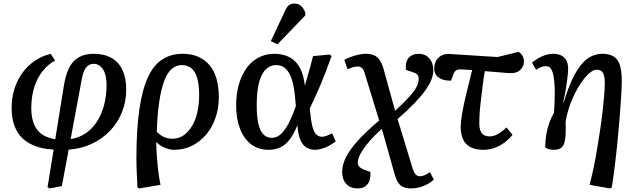

<svg xmlns="http://www.w3.org/2000/svg" viewBox="-20 -824 3527 1074"><path d="M259 230 246 223 280 13Q202 8 149.5 -19.5Q97 -47 71 -97.5Q45 -148 45 -220Q45 -277 61 -327.5Q77 -378 106.5 -418Q136 -458 176.5 -485Q217 -512 264 -523L288 -485Q249 -465 218.5 -426.5Q188 -388 171.5 -335.5Q155 -283 155 -219Q155 -167 170 -130Q185 -93 215 -72.5Q245 -52 289 -45L338 -349Q346 -395 359.5 -428.5Q373 -462 393.5 -482.5Q414 -503 441.5 -513Q469 -523 504 -523Q564 -523 604.5 -499.5Q645 -476 665.5 -431.5Q686 -387 686 -324Q686 -256 662.5 -197Q639 -138 595.5 -92.5Q552 -47 493.5 -19.5Q435 8 364 13L326 217ZM375 -46Q421 -53 458 -77.5Q495 -102 521.5 -142.5Q548 -183 562 -235.5Q576 -288 576 -350Q576 -386 567.5 -412Q559 -438 542.5 -452.5Q526 -467 504 -467Q487 -467 474 -458Q461 -449 452 -430.5Q443 -412 438 -384Z M759 230 749 225Q748 196 746.5 173.5Q745 151 744.5 132.5Q744 114 743.5 97.5Q743 81 743 63Q743 -97 759 -208.5Q775 -320 806.5 -389.5Q838 -459 887 -491Q936 -523 1001 -523Q1051 -523 1089 -506.5Q1127 -490 1153 -458.5Q1179 -427 1191.5 -382Q1204 -337 1204 -281Q1204 -219 1185.5 -165Q1167 -111 1133 -71Q1099 -31 1053.5 -8.5Q1008 14 953 14Q929 14 901 2Q873 -10 855 -29H854Q854 -2 856 29.5Q858 61 861 94Q864 127 868.5 157Q873 187 878 210ZM945 -48Q980 -48 1007 -67Q1034 -86 1054 -119Q1074 -152 1084 -196.5Q1094 -241 1094 -292Q1094 -348 1083.5 -385.5Q1073 -423 1051.5 -441.5Q1030 -460 997 -460Q965 -460 940 -438Q915 -416 898 -370Q881 -324 870.5 -253.5Q860 -183 857 -86Q878 -66 899 -57Q920 -48 945 -48Z M1482 14Q1425 14 1384.5 -17Q1344 -48 1322.5 -104Q1301 -160 1301 -234Q1301 -297 1315.5 -349.5Q1330 -402 1358 -441.5Q1386 -481 1426 -502Q1466 -523 1515 -523Q1551 -523 1580 -512.5Q1609 -502 1630.5 -481Q1652 -460 1666 -426.5Q1680 -393 1685 -347H1686Q1693 -371 1700.5 -397.5Q1708 -424 1716 -452.5Q1724 -481 1731 -510L1822 -519L1835 -511Q1818 -463 1798 -411.5Q1778 -360 1756 -310.5Q1734 -261 1713 -218L1716 -188Q1721 -139 1729 -111Q1737 -83 1750 -71Q1763 -59 1783 -59Q1793 -59 1808.5 -65Q1824 -71 1838 -78L1858 -33Q1840 -19 1820 -8.5Q1800 2 1780 8Q1760 14 1742 14Q1713 14 1691.5 -0.5Q1670 -15 1658.5 -45.5Q1647 -76 1644 -122H1643Q1624 -75 1601 -44.5Q1578 -14 1549 0Q1520 14 1482 14ZM1501 -53Q1527 -53 1549.5 -72.5Q1572 -92 1593 -131.5Q1614 -171 1635 -231L1632 -263Q1627 -331 1614 -374.5Q1601 -418 1579 -439Q1557 -460 1526 -460Q1499 -460 1478 -445.5Q1457 -431 1443 -401.5Q1429 -372 1422.5 -330.5Q1416 -289 1416 -234Q1416 -173 1425 -132.5Q1434 -92 1453 -72.5Q1472 -53 1501 -53ZM1532 -576 1495 -594 1572 -758Q1583 -784 1595 -794Q1607 -804 1626 -804Q1649 -804 1663.5 -791.5Q1678 -779 1688 -753V-738Z M1981 230Q1940 230 1917 205Q1894 180 1894 137Q1894 98 1915.5 55Q1937 12 1983 -38.5Q2029 -89 2101 -150L2021 -411Q2015 -434 2005.5 -443Q1996 -452 1980 -452Q1964 -452 1950.5 -447Q1937 -442 1924 -437L1906 -489Q1919 -497 1940.5 -505Q1962 -513 1985 -518Q2008 -523 2024 -523Q2053 -523 2072 -515Q2091 -507 2104 -488Q2117 -469 2126 -437L2190 -204Q2243 -253 2271.5 -285Q2300 -317 2311 -339.5Q2322 -362 2322 -382Q2322 -399 2314.5 -407Q2307 -415 2287 -421L2251 -433Q2248 -460 2254.5 -480Q2261 -500 2278.5 -511.5Q2296 -523 2321 -523Q2359 -523 2381.5 -497.5Q2404 -472 2404 -431Q2404 -406 2393 -378Q2382 -350 2358.5 -317.5Q2335 -285 2297 -245.5Q2259 -206 2204 -158L2289 121Q2296 142 2305.5 152Q2315 162 2328 162Q2341 162 2353.5 157Q2366 152 2385 139L2407 181Q2390 196 2369.5 207Q2349 218 2326 224Q2303 230 2280 230Q2254 230 2236.5 222.5Q2219 215 2208 198.5Q2197 182 2189 156L2116 -103Q2073 -65 2043 -29.5Q2013 6 1997 35Q1981 64 1981 86Q1981 99 1990.5 109Q2000 119 2019 126L2052 138Q2055 182 2036 206Q2017 230 1981 230Z M2684 14Q2640 14 2611.5 -1Q2583 -16 2570 -45Q2557 -74 2557 -114Q2557 -141 2564 -183.5Q2571 -226 2585.5 -288Q2600 -350 2621 -432Q2602 -434 2584.5 -434.5Q2567 -435 2553 -436Q2540 -436 2530 -429Q2520 -422 2515 -405L2503 -373Q2477 -372 2455 -379.5Q2433 -387 2421 -402.5Q2409 -418 2409 -441Q2409 -478 2432.5 -501Q2456 -524 2495 -522L2763 -505L2881 -534Q2897 -523 2904 -509.5Q2911 -496 2911 -483Q2911 -453 2891.5 -434Q2872 -415 2840 -415Q2832 -415 2814 -416Q2796 -417 2766.5 -420Q2737 -423 2692 -426Q2689 -408 2686 -390Q2683 -372 2681 -353.5Q2679 -335 2676.5 -316.5Q2674 -298 2672 -280Q2670 -262 2668 -245Q2666 -228 2664.5 -212Q2663 -196 2662.5 -181.5Q2662 -167 2661.5 -155.5Q2661 -144 2661 -135Q2661 -97 2675 -79Q2689 -61 2719 -61Q2741 -61 2764 -73.5Q2787 -86 2813 -111L2847 -70Q2827 -45 2800.5 -25.5Q2774 -6 2744.5 4Q2715 14 2684 14Z M3391 230 3278 210Q3288 172 3298.5 124Q3309 76 3318 21.5Q3327 -33 3335.5 -87.5Q3344 -142 3350 -194Q3356 -246 3359.5 -288.5Q3363 -331 3363 -361Q3363 -400 3352.5 -417Q3342 -434 3318 -434Q3303 -434 3285.5 -421.5Q3268 -409 3250 -387Q3232 -365 3215 -336.5Q3198 -308 3183.5 -275.5Q3169 -243 3159 -209Q3149 -175 3144 -144Q3145 -106 3144 -76.5Q3143 -47 3137.5 -27Q3132 -7 3118 3.5Q3104 14 3077 14Q3061 14 3047 9.5Q3033 5 3030 -1Q3030 -36 3035.5 -70Q3041 -104 3052 -135Q3063 -166 3079 -194Q3080 -213 3081 -231Q3082 -249 3082.5 -264.5Q3083 -280 3083 -294.5Q3083 -309 3083 -323Q3082 -368 3076.5 -397.5Q3071 -427 3061 -440.5Q3051 -454 3033 -454Q3021 -454 3007.5 -449Q2994 -444 2979 -433L2956 -474Q2974 -489 2994 -500Q3014 -511 3034 -517Q3054 -523 3073 -523Q3100 -523 3119 -514Q3138 -505 3148 -486.5Q3158 -468 3158 -439Q3158 -425 3156 -406.5Q3154 -388 3151 -364.5Q3148 -341 3143 -313Q3138 -285 3131 -252L3133 -251Q3162 -346 3194 -406Q3226 -466 3264.5 -494.5Q3303 -523 3350 -523Q3388 -523 3412 -508.5Q3436 -494 3447 -461Q3458 -428 3458 -373Q3458 -337 3454.5 -281Q3451 -225 3445.5 -158Q3440 -91 3433 -21Q3426 49 3418 112.5Q3410 176 3402 225Z"/></svg>

Font: Literata Medium
Style: Italic
Weight: 500
Italic angle: -2°
Designer: Latin by Veronika Burian and Jose Scaglione. Greek by Irene Vlachou. Cyrillic by Vera Evstafieva
Foundry: TypeTogether
Version: Version 3.103;gftools[0.9.29]